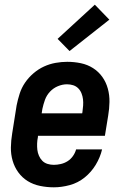

<svg xmlns="http://www.w3.org/2000/svg" viewBox="-20 -792 540 820"><path d="M210 8Q180 8 151 2Q122 -4 98.5 -18.5Q75 -33 58.5 -55.5Q42 -78 34 -105.5Q26 -133 26.5 -162.5Q27 -192 32 -222L51 -342Q56 -367 64 -392Q72 -417 87 -439Q102 -461 123 -479Q144 -497 168 -508Q192 -519 217.5 -523.5Q243 -528 267 -528Q297 -528 325.5 -522Q354 -516 377.5 -501Q401 -486 417 -463.5Q433 -441 440.5 -413.5Q448 -386 447.5 -356.5Q447 -327 442 -298L428 -212H142V-207Q139 -193 138.5 -179Q138 -165 139.5 -152Q141 -139 146.5 -126.5Q152 -114 161 -105Q170 -96 183 -92Q196 -88 210 -88Q224 -88 239.5 -91.5Q255 -95 268.5 -103.5Q282 -112 291.5 -125.5Q301 -139 305 -154H416Q408 -120 389 -88.5Q370 -57 341.5 -34Q313 -11 278 -1.5Q243 8 210 8ZM158 -308H331L332 -313Q334 -327 335 -341Q336 -355 334.5 -368Q333 -381 328 -393.5Q323 -406 314 -415Q305 -424 292.5 -428Q280 -432 266 -432Q247 -432 227.5 -424Q208 -416 193.5 -400.5Q179 -385 172 -365.5Q165 -346 161 -327ZM277 -574 226 -626 385 -772 447 -708Z"/></svg>

Font: Iosevka SS04 Oblique
Style: Bold
Weight: 700
Italic angle: -9°
Monospace: yes
Designer: Belleve Invis
Foundry: Belleve Invis
Version: Version 19.0.0; ttfautohint (v1.8.4)